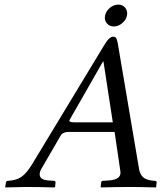

<svg xmlns="http://www.w3.org/2000/svg" viewBox="-20 -819 707 841"><path d="M307.1 -283.2H474.1L433.1 -549.8H431.2L286.1 -295.9Q283.7 -292.5 283.7 -290Q283.7 -283.2 307.1 -283.2ZM161.1 -79.1Q153.8 -66.9 153.8 -55.7Q153.8 -31.7 189.9 -28.8L216.8 -26.9Q223.6 -26.9 223.1 -19L221.2 0L217.8 2Q147.9 0 92.8 0Q75.7 0 3.9 2L2.9 0L5.9 -19Q6.8 -26.9 15.1 -26.9Q50.3 -28.8 73.2 -43.9Q96.2 -59.1 122.1 -102.1L437 -622.1Q458 -658.2 476.1 -658.2Q485.8 -658.2 489.5 -651.1Q493.2 -644 496.1 -627.9L587.9 -85.9Q591.8 -57.1 605.5 -43.9Q619.1 -30.8 647.9 -27.8L658.2 -26.9Q667 -26.9 666 -19L664.1 0L662.1 2Q592.3 0 548.8 0Q493.7 0 421.9 2L420.9 0L422.9 -19Q423.8 -26.9 431.2 -26.9L459 -28.8Q507.8 -32.7 507.8 -62.5Q507.8 -66.9 506.8 -71.8L481.9 -241.2H282.2Q254.4 -241.2 245.1 -224.1ZM447.5 -717.3Q436 -731.4 440.2 -751Q444.3 -770.5 461.4 -784.7Q478.5 -798.8 498 -798.8Q517.6 -798.8 528.8 -784.7Q540 -770.5 536.1 -751Q532.2 -731.4 515.1 -717.3Q498 -703.1 478.5 -703.1Q459 -703.1 447.5 -717.3Z"/></svg>

Font: Linux Libertine
Style: Italic
Weight: 400
Italic angle: -12°
Designer: Philipp H. Poll
Foundry: Philipp H. Poll
Version: Version 5.1.6 ; ttfautohint (v0.9)